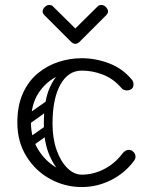

<svg xmlns="http://www.w3.org/2000/svg" viewBox="-20 -745 607 775"><path d="M508 -384Q501 -380 492 -380Q478 -380 469 -391Q438 -427 396 -443.5Q354 -460 310 -460Q261 -460 213.5 -438Q166 -416 135.5 -369.5Q105 -323 105 -250Q105 -188 134.5 -140.5Q164 -93 211 -66.5Q258 -40 310 -40Q357 -40 400.5 -62.5Q444 -85 474 -125Q486 -140 499 -140Q509 -140 515 -135Q527 -126 527 -112Q527 -104 521 -96Q484 -46 428 -18Q372 10 310 10Q242 10 182.5 -22.5Q123 -55 86.5 -114Q50 -173 50 -250Q50 -319 72.5 -368.5Q95 -418 132.5 -449Q170 -480 216 -495Q262 -510 310 -510Q366 -510 420 -489.5Q474 -469 511 -425Q519 -416 519 -404Q519 -390 508 -384ZM81 -157Q71 -172 85 -181L162 -235Q177 -245 186 -231Q197 -216 183 -207L106 -152Q100 -148 93 -149Q86 -150 81 -157ZM81 -255Q71 -270 85 -279L162 -333Q177 -343 186 -329Q197 -314 183 -305L106 -250Q100 -246 93 -247Q86 -248 81 -255ZM307 -6Q273 -8 238.5 -35.5Q204 -63 180.5 -116Q157 -169 157 -245Q157 -338 180.5 -390.5Q204 -443 238.5 -464.5Q273 -486 307 -486L310 -460Q255 -460 223.5 -403Q192 -346 192 -246Q192 -186 208.5 -139.5Q225 -93 252 -66.5Q279 -40 310 -40ZM194 -719 284 -630 374 -719Q380 -725 389 -725Q399 -725 407 -717Q416 -708 416 -699Q416 -691 409 -684L302 -577Q293 -568 284 -568Q275 -568 266 -577L159 -684Q152 -691 152 -699Q152 -708 161 -717Q169 -725 179 -725Q188 -725 194 -719Z"/></svg>

Font: Agu Display Uzo
Style: Regular
Weight: 400
Designer: Oluwaseun Badejo
Version: Version 1.103